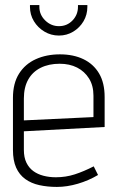

<svg xmlns="http://www.w3.org/2000/svg" viewBox="-20 -724 461 756"><path d="M74 -134V-207L392 -224V-342Q392 -398 370 -435Q348 -472 308.5 -491Q269 -510 216 -510Q163 -510 121 -491Q79 -472 55 -434Q31 -396 31 -339V-134Q31 -92 43.5 -64Q56 -36 79.5 -19Q103 -2 135 5Q167 12 204 12Q244 12 286.5 -0.5Q329 -13 366 -35L349 -69Q310 -49 274.5 -37.5Q239 -26 200 -26Q174 -26 151 -32Q128 -38 111 -50.5Q94 -63 84 -83.5Q74 -104 74 -134ZM348 -347V-263L74 -250V-336Q74 -380 91 -410.5Q108 -441 140 -457Q172 -473 215 -473Q254 -473 283.5 -458Q313 -443 330.5 -415Q348 -387 348 -347ZM324 -704H287V-697Q287 -666 265.5 -643.5Q244 -621 212 -621Q181 -621 158 -643.5Q135 -666 135 -697V-704H98V-697Q98 -666 113.5 -640.5Q129 -615 155 -599.5Q181 -584 212 -584Q243 -584 268.5 -599.5Q294 -615 309 -640.5Q324 -666 324 -697Z"/></svg>

Font: Advent Pro Light
Style: Regular
Weight: 300
Version: Version 3.000